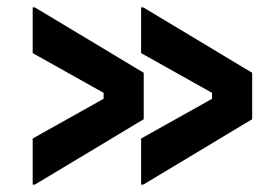

<svg xmlns="http://www.w3.org/2000/svg" viewBox="-20 -506 751 517"><path d="M360 -9V-133L551 -240V-256L360 -363V-486H366L659 -310V-185L366 -9ZM68 -9V-133L259 -240V-256L68 -363V-486H74L367 -310V-185L74 -9Z"/></svg>

Font: Space Grotesk Light SemiBold
Style: Regular
Weight: 600
Version: Version 2.000